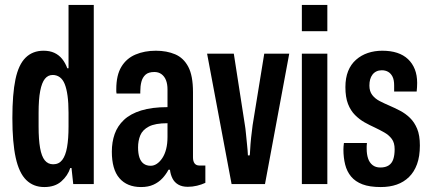

<svg xmlns="http://www.w3.org/2000/svg" viewBox="-20 -744 1741 776"><path d="M159 12Q115 12 86 -16.5Q57 -45 43.5 -106.5Q30 -168 30 -267Q30 -364 42.5 -423.5Q55 -483 83.5 -511Q112 -539 156 -539Q181 -539 199.5 -530.5Q218 -522 231 -506Q244 -490 252 -468H257V-724H359V0H276L269 -65H264Q254 -34 228 -11Q202 12 159 12ZM195 -80Q218 -80 231.5 -97.5Q245 -115 251 -149Q257 -183 257 -233V-288Q257 -328 253 -357Q249 -386 241.5 -404.5Q234 -423 221.5 -432Q209 -441 193 -441Q174 -441 161.5 -425.5Q149 -410 142.5 -376.5Q136 -343 136 -288V-233Q136 -180 142 -146Q148 -112 161 -96Q174 -80 195 -80Z M550 12Q522 12 500 3Q478 -6 462.5 -24Q447 -42 439.5 -69Q432 -96 432 -131Q432 -170 443.5 -202.5Q455 -235 481 -259.5Q507 -284 550.5 -297.5Q594 -311 657 -311V-382Q657 -404 651 -419.5Q645 -435 633 -444Q621 -453 604 -453Q580 -453 568 -442Q556 -431 551.5 -413.5Q547 -396 547 -374V-366H451Q450 -370 450 -374.5Q450 -379 450 -384Q450 -440 470.5 -474Q491 -508 527.5 -523.5Q564 -539 610 -539Q654 -539 688 -524.5Q722 -510 741 -474Q760 -438 760 -372V-108Q760 -92 766.5 -83.5Q773 -75 786 -75H810V-5Q795 2 776.5 6.5Q758 11 739 11Q716 11 700.5 2Q685 -7 677 -23Q669 -39 667 -58H661Q651 -39 636 -23Q621 -7 600 2.5Q579 12 550 12ZM589 -74Q602 -74 614 -82Q626 -90 636 -105Q646 -120 651.5 -141.5Q657 -163 657 -191V-246Q607 -246 581.5 -232.5Q556 -219 547 -197Q538 -175 538 -148Q538 -124 543.5 -107.5Q549 -91 560.5 -82.5Q572 -74 589 -74Z M916 0 817 -527H925L970 -237Q972 -226 974 -204.5Q976 -183 978.5 -159.5Q981 -136 982 -116H989Q990 -116 991 -138Q992 -160 995 -188.5Q998 -217 1001 -238L1048 -527H1149L1051 0Z M1200 -618V-724H1303V-618ZM1200 0V-527H1303V0Z M1519 12Q1474 12 1445 1Q1416 -10 1399 -30.5Q1382 -51 1375 -79Q1368 -107 1368 -140Q1368 -145 1368.5 -152Q1369 -159 1370 -166H1463Q1462 -159 1462 -153.5Q1462 -148 1462 -142Q1462 -121 1467.5 -104Q1473 -87 1485.5 -77Q1498 -67 1517 -67Q1538 -67 1551 -75.5Q1564 -84 1569.5 -100.5Q1575 -117 1575 -141Q1575 -167 1563.5 -182.5Q1552 -198 1533.5 -208.5Q1515 -219 1494 -229Q1474 -238 1453.5 -249.5Q1433 -261 1415 -279Q1397 -297 1386.5 -324Q1376 -351 1376 -392Q1376 -429 1387 -456.5Q1398 -484 1419 -502.5Q1440 -521 1467 -530Q1494 -539 1525 -539Q1559 -539 1585 -530.5Q1611 -522 1629 -505Q1647 -488 1656.5 -464Q1666 -440 1666 -409Q1666 -401 1665.5 -391.5Q1665 -382 1664 -374H1573V-399Q1573 -421 1566.5 -434Q1560 -447 1549 -453.5Q1538 -460 1523 -460Q1511 -460 1501.5 -455.5Q1492 -451 1485.5 -442.5Q1479 -434 1476 -423Q1473 -412 1473 -398Q1473 -375 1484.5 -360Q1496 -345 1514.5 -335.5Q1533 -326 1554 -317Q1575 -308 1597 -296.5Q1619 -285 1637 -267.5Q1655 -250 1666 -223.5Q1677 -197 1677 -156Q1677 -112 1665.5 -80.5Q1654 -49 1633 -28.5Q1612 -8 1583.5 2Q1555 12 1519 12Z"/></svg>

Font: Archivo ExtraCondensed SemiBold
Style: Regular
Weight: 600
Width: 2
Designer: Hector Gatti
Foundry: Omnibus-Type
Version: Version 2.001